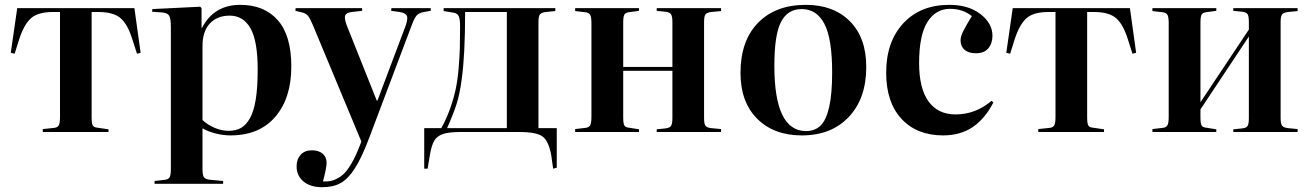

<svg xmlns="http://www.w3.org/2000/svg" viewBox="-20 -550 5465 800"><path d="M158.2 0V-12.2L205.1 -17.1Q219.7 -18.6 224.9 -27.8Q230 -37.1 230 -63V-500H200.2Q138.2 -500 108.9 -473.9Q79.6 -447.8 59.1 -383.8L41 -326.2L24.9 -330.1L51.8 -516.1H540L565.9 -330.1L550.8 -326.2L532.2 -383.8Q512.7 -447.8 482.9 -473.9Q453.1 -500 390.1 -500H361.8V-61Q361.8 -36.6 366.2 -28.1Q370.6 -19.5 384.8 -18.1L432.1 -11.2V0Z M624 215.8V204.1L666 199.2Q681.2 197.8 686.5 189.2Q691.9 180.7 691.9 153.8V-437Q691.9 -472.2 685.1 -484.1Q678.2 -496.1 655.8 -498L613.8 -501L614.7 -512.2L814 -522L819.8 -516.1V-434.1H821.8Q871.6 -529.8 981 -529.8Q1081.1 -529.8 1137.5 -465.8Q1193.8 -401.9 1193.8 -272.9Q1193.8 -141.6 1127.4 -63.7Q1061 14.2 939.9 14.2Q910.2 14.2 878.4 6.1Q846.7 -2 823.7 -15.1V153.8Q823.7 179.7 829.6 188.5Q835.4 197.3 856.9 199.2L909.7 204.1V215.8ZM1053.7 -259.8Q1053.7 -379.4 1023.7 -432.1Q993.7 -484.9 937 -484.9Q884.8 -484.9 854.2 -451.9Q823.7 -418.9 823.7 -357.9V-49.8Q843.8 -30.8 873.3 -17.8Q902.8 -4.9 932.6 -4.9Q962.4 -4.9 983.9 -16.8Q1005.4 -28.8 1021.5 -57.4Q1037.6 -85.9 1045.7 -136.2Q1053.7 -186.5 1053.7 -259.8Z M1322.8 230Q1272.9 230 1244.4 206.1Q1215.8 182.1 1215.8 143.1Q1215.8 113.8 1232.7 95Q1249.5 76.2 1279.8 76.2Q1307.6 76.2 1324.2 90.3Q1340.8 104.5 1340.8 127.9Q1340.8 149.4 1325.7 206.1Q1345.7 207 1361.6 203.1Q1377.4 199.2 1396.7 187Q1416 174.8 1434.8 146.7Q1453.6 118.7 1471.7 75.2L1485.8 40L1284.7 -442.9Q1272 -473.6 1263.7 -483.6Q1255.4 -493.7 1239.7 -498L1210.9 -504.9L1211.9 -516.1H1488.8V-504.9L1445.8 -500Q1423.8 -497.6 1418.7 -486.6Q1413.6 -475.6 1423.8 -446.8L1549.8 -130.9H1552.7L1670.9 -444.8Q1680.7 -474.1 1674.8 -485.1Q1668.9 -496.1 1645 -500L1609.9 -504.9L1610.8 -516.1H1774.9V-504.9L1746.1 -500Q1726.1 -496.1 1716.6 -486.1Q1707 -476.1 1695.8 -445.8L1520 20Q1488.3 105 1459.5 150.1Q1430.7 195.3 1399.7 212.6Q1368.7 230 1322.8 230Z M2284.7 152.8 2276.9 97.2Q2266.1 37.1 2240.5 18.6Q2214.8 0 2142.6 0H1899.9Q1850.6 0 1825.9 8.3Q1801.3 16.6 1789.6 36.1Q1777.8 55.7 1771 97.2L1761.7 152.8H1747.6V-16.1H1818.8Q1840.3 -54.7 1855.5 -97.7Q1870.6 -140.6 1878.7 -178.2Q1886.7 -215.8 1890.9 -264.9Q1895 -314 1896 -349.6Q1897 -385.3 1897 -439.9Q1897 -470.2 1891.6 -482.2Q1886.2 -494.1 1870.6 -497.1L1828.6 -503.9V-516.1H2293.9V-503.9L2253.9 -500Q2235.4 -497.6 2229.5 -489.7Q2223.6 -481.9 2223.6 -458V-16.1H2299.8V148.9ZM1842.8 -16.1H2091.8V-500H1918Q1918 -320.8 1903.8 -220.2Q1896 -159.7 1882.8 -117.9Q1869.6 -76.2 1842.8 -16.1Z M2376.5 0V-12.2L2418.5 -17.1Q2433.6 -18.6 2439 -27.8Q2444.3 -37.1 2444.3 -63V-453.1Q2444.3 -479 2439 -488.3Q2433.6 -497.6 2418.5 -499L2376.5 -503.9V-516.1H2642.6V-504.9L2599.6 -499Q2585.4 -497.1 2581.1 -488.3Q2576.7 -479.5 2576.7 -455.1V-271H2781.7V-458Q2781.7 -481.4 2776.1 -490.2Q2770.5 -499 2753.4 -501L2716.3 -504.9V-516.1H2984.4V-503.9L2943.4 -500Q2924.8 -497.6 2919.2 -489.7Q2913.6 -481.9 2913.6 -458V-58.1Q2913.6 -34.7 2919.2 -26.4Q2924.8 -18.1 2943.4 -16.1L2984.4 -12.2V0H2716.3V-11.2L2753.4 -15.1Q2770.5 -17.1 2776.1 -25.9Q2781.7 -34.7 2781.7 -58.1V-254.9H2576.7V-61Q2576.7 -36.6 2581.1 -28.1Q2585.4 -19.5 2599.6 -18.1L2642.6 -11.2V0Z M3321.3 14.2Q3204.1 14.2 3134.8 -55.4Q3065.4 -125 3065.4 -246.1Q3065.4 -379.9 3138.4 -454.8Q3211.4 -529.8 3337.4 -529.8Q3453.1 -529.8 3521.2 -461.4Q3589.4 -393.1 3589.4 -271Q3589.4 -139.6 3516.6 -62.7Q3443.8 14.2 3321.3 14.2ZM3338.4 -3.9Q3375.5 -3.9 3398.9 -26.6Q3422.4 -49.3 3434.8 -103.8Q3447.3 -158.2 3447.3 -248Q3447.3 -389.2 3415 -450.7Q3382.8 -512.2 3320.3 -512.2Q3261.7 -512.2 3234.1 -458.5Q3206.5 -404.8 3206.5 -275.9Q3206.5 -3.9 3338.4 -3.9Z M3909.2 14.2Q3800.3 14.2 3736.3 -54.7Q3672.4 -123.5 3672.4 -247.1Q3672.4 -376 3743.7 -452.9Q3814.9 -529.8 3935.5 -529.8Q4015.6 -529.8 4065.4 -491.2Q4115.2 -452.6 4115.2 -400.9Q4115.2 -369.1 4097.9 -348.6Q4080.6 -328.1 4046.4 -328.1Q4015.6 -328.1 3999 -342.5Q3982.4 -356.9 3982.4 -381.8Q3982.4 -397.5 3992.4 -418.2Q4002.4 -439 4029.3 -482.9Q3991.7 -513.2 3938.5 -513.2Q3878.9 -513.2 3844.2 -458.3Q3809.6 -403.3 3809.6 -287.1Q3809.6 -181.6 3848.9 -127.4Q3888.2 -73.2 3961.4 -73.2Q4044.9 -73.2 4111.3 -129.9L4119.1 -123Q4083.5 -54.2 4032.2 -20Q3981 14.2 3909.2 14.2Z M4306.2 0V-12.2L4353 -17.1Q4367.7 -18.6 4372.8 -27.8Q4377.9 -37.1 4377.9 -63V-500H4348.1Q4286.1 -500 4256.8 -473.9Q4227.5 -447.8 4207 -383.8L4189 -326.2L4172.9 -330.1L4199.7 -516.1H4688L4713.9 -330.1L4698.7 -326.2L4680.2 -383.8Q4660.6 -447.8 4630.9 -473.9Q4601.1 -500 4538.1 -500H4509.8V-61Q4509.8 -36.6 4514.2 -28.1Q4518.6 -19.5 4532.7 -18.1L4580.1 -11.2V0Z M4781.7 0V-12.2L4823.7 -17.1Q4838.9 -18.6 4844.2 -27.8Q4849.6 -37.1 4849.6 -63V-453.1Q4849.6 -479 4844.2 -488.3Q4838.9 -497.6 4823.7 -499L4781.7 -503.9V-516.1H5047.9V-504.9L5004.9 -499Q4990.7 -497.1 4986.3 -488.3Q4981.9 -479.5 4981.9 -455.1V-124L5183.6 -426.8V-458Q5183.6 -481.9 5178.5 -490.5Q5173.3 -499 5156.7 -501L5118.7 -504.9V-516.1H5386.7V-503.9L5346.7 -500Q5327.6 -497.6 5321.8 -489.7Q5315.9 -481.9 5315.9 -458V-58.1Q5315.9 -35.2 5322 -26.6Q5328.1 -18.1 5346.7 -16.1L5386.7 -12.2V0H5118.7V-11.2L5156.7 -15.1Q5173.3 -17.1 5178.5 -25.6Q5183.6 -34.2 5183.6 -58.1V-397.9L4981.9 -94.2V-61Q4981.9 -36.6 4986.3 -28.1Q4990.7 -19.5 5004.9 -18.1L5047.9 -11.2V0Z"/></svg>

Font: Display Semibold
Style: Regular
Weight: 600
Designer: Latin by Veronika Burian and Jose Scaglione. Greek by Irene Vlachou. Cyrillic by Vera Evstafieva.
Foundry: TypeTogether
Version: Version 3.002